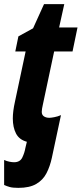

<svg xmlns="http://www.w3.org/2000/svg" viewBox="-27 -682 395 929"><path d="M62 227Q35 227 20.5 223Q6 219 -7 213V92Q6 98 19 100.5Q32 103 41 103Q70 103 81 80Q92 57 96 33L103 4Q66 -6 50.5 -36Q35 -66 35 -109Q35 -126 37.5 -146Q40 -166 46 -193L97 -433H47L62 -506L133 -545L186 -662H284L259 -549H348L324 -433H235L180 -174Q178 -165 176.5 -156.5Q175 -148 175 -141Q175 -126 185.5 -119Q196 -112 212 -112Q219 -112 235.5 -115Q252 -118 268 -125L224 81Q215 123 198 156Q181 189 148.5 208Q116 227 62 227Z"/></svg>

Font: Noto Sans ExtraCondensed ExtraBold
Style: Italic
Weight: 800
Width: 2
Italic angle: -12°
Designer: Monotype Design Team
Foundry: Monotype Imaging Inc.
Version: Version 2.013; ttfautohint (v1.8.4.7-5d5b)